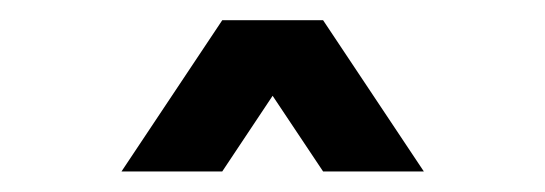

<svg xmlns="http://www.w3.org/2000/svg" viewBox="-20 -752 528 186"><path d="M195.3 -732.4H293L390.6 -585.9H293L244.1 -659.2L195.3 -585.9H97.7Z"/></svg>

Font: BabelStone Zanabazar
Style: Regular
Weight: 400
Designer: Andrew West
Foundry: Andrew West
Version: Version 10.002;August 6, 2021